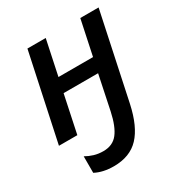

<svg xmlns="http://www.w3.org/2000/svg" viewBox="-183 -668 974 1038"><g transform="rotate(-30 304.0 -148.5)"><path d="M226.6 244.6Q159.2 244.6 111.3 219.2V116.2Q134.3 129.4 160.9 137.5Q187.5 145.5 218.3 145.5Q276.9 145.5 308.8 104.7Q340.8 64 358.9 -21L403.3 -233.9H188L138.7 0H23.9L139.2 -540.5H253.4L207.5 -323.2H423.3L469.2 -540.5H583.5L469.7 -4.4Q442.4 122.6 385 183.6Q327.6 244.6 226.6 244.6Z"/></g></svg>

Font: Open Sans SemiBold
Style: Italic
Weight: 600
Italic angle: -12°
Designer: Monotype Design Team
Foundry: Monotype Imaging Inc.
Version: Version 3.003; ttfautohint (v1.8.4)